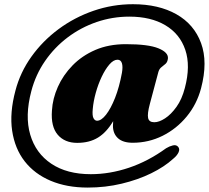

<svg xmlns="http://www.w3.org/2000/svg" viewBox="-20 -722 967 889"><path d="M594.5 -61Q549 -61 526 -82.2Q503 -103.5 503 -139Q503 -149.5 504 -161Q473.5 -109.5 433.8 -85Q394 -60.5 337.5 -60.5Q279.5 -60.5 247.2 -98.2Q215 -136 220.5 -210Q223.5 -265 247.8 -319.5Q272 -374 315.8 -419Q359.5 -464 421.5 -490.8Q483.5 -517.5 562.5 -517.5Q667 -517.5 713.8 -498.2Q760.5 -479 757.5 -451Q755.5 -434.5 746.5 -426.5Q737.5 -418.5 727.8 -411.2Q718 -404 713.5 -389.5L674 -241.5Q661.5 -195 665.8 -175.5Q670 -156 694.5 -156Q716.5 -156 744.2 -174Q772 -192 797.2 -227.2Q822.5 -262.5 836 -315Q863 -417 838 -491Q813 -565 745.8 -605Q678.5 -645 579 -645Q500.5 -645 427.5 -620Q354.5 -595 293.5 -549Q232.5 -503 188.8 -439.8Q145 -376.5 125 -300Q94.5 -185 120 -98.5Q145.5 -12 217.8 36.2Q290 84.5 400.5 84.5Q488.5 84.5 577.5 54.5Q666.5 24.5 749 -35.5Q764.5 -45 780.5 -48.8Q796.5 -52.5 805 -42Q813.5 -32 806.8 -16.8Q800 -1.5 781.5 13.5Q741 50.5 679.8 80.5Q618.5 110.5 543.2 128.5Q468 146.5 386 146.5Q289 146.5 214.5 115Q140 83.5 94.2 24.8Q48.5 -34 36.2 -117Q24 -200 51.5 -302.5Q73.5 -387 125.5 -459.8Q177.5 -532.5 251 -587Q324.5 -641.5 412.8 -672Q501 -702.5 595.5 -702.5Q714.5 -702.5 796.8 -656Q879 -609.5 911 -522.2Q943 -435 911 -313.5Q891.5 -239.5 844.5 -182.5Q797.5 -125.5 732.8 -93.2Q668 -61 594.5 -61ZM409.5 -217.5Q406.5 -187 412.8 -175Q419 -163 429.5 -163Q449 -163 471 -191Q493 -219 512.8 -269Q532.5 -319 544.5 -384.5Q549.5 -413 544.5 -429.2Q539.5 -445.5 524 -445.5Q505.5 -445.5 486.5 -423.5Q467.5 -401.5 451 -366.8Q434.5 -332 423.5 -292.5Q412.5 -253 409.5 -217.5Z"/></svg>

Font: Fraunces 72pt Soft Black
Style: Italic
Weight: 900
Italic angle: -16°
Version: Version 1.000;[b76b70a41]